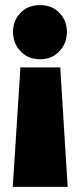

<svg xmlns="http://www.w3.org/2000/svg" viewBox="-20 -552 313 752"><path d="M137 -532Q184 -532 213 -501.5Q242 -471 242 -427Q242 -383 213 -351.5Q184 -320 137 -320Q89 -320 60 -351.5Q31 -383 31 -427Q31 -471 60 -501.5Q89 -532 137 -532ZM245 180H30L60 -288H216Z"/></svg>

Font: Phudu Light Black
Style: Regular
Weight: 900
Version: Version 1.005;gftools[0.9.23]